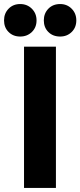

<svg xmlns="http://www.w3.org/2000/svg" viewBox="-46 -931 398 951"><path d="M73 0V-700H231V0ZM252 -750Q216 -750 193.5 -772.5Q171 -795 171 -830Q171 -864.5 193.5 -887.8Q216 -911 252 -911Q286 -911 309 -887.8Q332 -864.5 332 -830Q332 -795 309 -772.5Q286 -750 252 -750ZM54 -750Q19 -750 -3.5 -772.5Q-26 -795 -26 -830Q-26 -864.5 -3.5 -887.8Q19 -911 54 -911Q88.5 -911 111.8 -887.8Q135 -864.5 135 -830Q135 -795 111.8 -772.5Q88.5 -750 54 -750Z"/></svg>

Font: Overpass Black
Style: Regular
Weight: 900
Designer: Delve Withrington, Dave Bailey, Thomas Jockin
Foundry: Delve Fonts LLC
Version: Version 4.000; ttfautohint (v1.8.3)